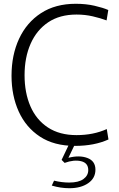

<svg xmlns="http://www.w3.org/2000/svg" viewBox="-20 -760 629 1016"><path d="M377 12Q266 12 191.5 -37Q117 -86 79 -170Q41 -254 41 -359Q41 -469 81 -555Q121 -641 197 -690.5Q273 -740 381 -740Q435 -740 480.5 -729.5Q526 -719 553 -707L544 -652Q512 -664 471 -673.5Q430 -683 385 -683Q296 -683 235 -642Q174 -601 142 -528.5Q110 -456 110 -362Q110 -269 141 -197.5Q172 -126 233.5 -85.5Q295 -45 385 -45Q474 -45 545 -77L554 -22Q479 12 377 12ZM347 236Q301 236 254 222L266 196Q307 206 346 206Q396 206 421.5 187.5Q447 169 447 140Q447 102 409 93Q371 84 322 102L306 86L347 0H378L342 75Q400 60 442.5 76Q485 92 485 138Q485 183 446.5 209.5Q408 236 347 236Z"/></svg>

Font: Murecho Light
Style: Regular
Weight: 300
Designer: Neil Summerour
Foundry: Positype
Version: Version 1.010; ttfautohint (v1.8.3)